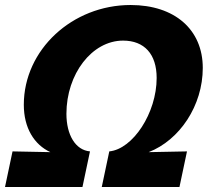

<svg xmlns="http://www.w3.org/2000/svg" viewBox="-33 -746 835 766"><path d="M-13 0H296L326 -142C268 -147 232 -208 232 -292C232 -451 334 -584 458 -584C543 -584 592 -530 592 -435C592 -295 497 -151 403 -142L373 0H683L713 -142L560 -139C684 -187 776 -325 776 -475C776 -628 664 -726 488 -726C256 -726 62 -548 62 -328C62 -236 103 -169 168 -139L17 -142Z"/></svg>

Font: Geist ExtraBold
Style: Italic
Weight: 800
Italic angle: -12°
Designer: Basement.studio, Andrés Briganti, Mateo Zaragoza
Foundry: Basement.studio, Vercel, Andrés Briganti, Guido Ferreyra, Mateo Zaragoza
Version: Version 1.500